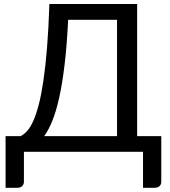

<svg xmlns="http://www.w3.org/2000/svg" viewBox="-20 -736 826 931"><path d="M547.5 -76V-640H310.5Q304.5 -517.5 293.5 -425Q282.5 -332.5 267.5 -264.5Q252.5 -196.5 234 -150.8Q215.5 -105 194 -76ZM762 -76V145.5Q762 158.5 753.5 166.5Q745 174.5 731 174.5H673.5V0H96V145.5Q96 158.5 87.2 166.5Q78.5 174.5 65 174.5H7V-76H80Q95.5 -83.5 111 -100.2Q126.5 -117 140.8 -148.2Q155 -179.5 167.5 -227Q180 -274.5 190.2 -343.2Q200.5 -412 208 -504Q215.5 -596 219.5 -716.5H645V-76Z"/></svg>

Font: Lato-Regular
Style: Regular
Weight: 400
Designer: Lukasz Dziedzic with Adam Twardoch and Botio Nikoltchev
Foundry: tyPoland Lukasz Dziedzic
Version: Version 2.015; 2015-08-06; http://www.latofonts.com/